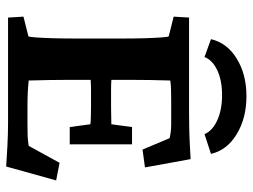

<svg xmlns="http://www.w3.org/2000/svg" viewBox="-116 -678 801 608"><g transform="rotate(90 284.0 -374.5)"><path d="M507.8 5.9Q479.5 3.9 441.4 2Q403.3 0 372.1 0H36.1L33.2 -48.8L95.7 -64.5Q97.7 -69.3 99.1 -89.8Q100.6 -110.4 101.6 -142.6Q102.5 -174.8 102.5 -214.8V-358.4Q102.5 -398.4 101.6 -431.6Q100.6 -464.8 99.1 -484.9Q97.7 -504.9 95.7 -508.8L33.2 -524.4L36.1 -573.2H336.9Q356.4 -573.2 384.3 -573.7Q412.1 -574.2 439 -575.7Q465.8 -577.1 484.4 -578.1L510.7 -433.6L454.1 -425.8L418 -511.7Q404.3 -514.6 394.5 -515.6Q384.8 -516.6 373 -516.6H298.8Q280.3 -516.6 263.2 -516.1Q246.1 -515.6 235.4 -513.7Q235.4 -505.9 234.9 -490.2Q234.4 -474.6 233.9 -450.2Q233.4 -425.8 233.4 -393.6V-187.5Q233.4 -156.2 233.9 -131.8Q234.4 -107.4 234.9 -90.8Q235.4 -74.2 235.4 -65.4Q252.9 -63.5 272 -62.5Q291 -61.5 320.3 -61.5H373Q397.5 -61.5 409.7 -62Q421.9 -62.5 428.2 -63.5Q434.6 -64.5 442.4 -65.4L496.1 -163.1L551.8 -152.3ZM382.8 -195.3 374 -260.7Q367.2 -261.7 352.1 -262.2Q336.9 -262.7 318.4 -262.7H266.6Q249 -262.7 234.4 -261.7Q219.7 -260.7 211.9 -259.8V-329.1Q219.7 -328.1 234.4 -327.1Q249 -326.2 266.6 -326.2H318.4Q336.9 -326.2 352.1 -326.7Q367.2 -327.1 374 -327.1L382.8 -392.6H437.5V-195.3ZM161.1 -622.1 104.5 -642.6Q116.2 -693.4 166 -724.1Q215.8 -754.9 285.2 -754.9Q354.5 -754.9 405.3 -724.1Q456.1 -693.4 467.8 -642.6L405.3 -622.1Q394.5 -647.5 361.3 -662.6Q328.1 -677.7 281.2 -677.7Q235.4 -677.7 203.1 -662.6Q170.9 -647.5 161.1 -622.1Z"/></g></svg>

Font: Crimson Pro
Style: Bold
Weight: 700
Designer: Jacques Le Bailly
Foundry: Baron von Fonthausen
Version: Version 1.003